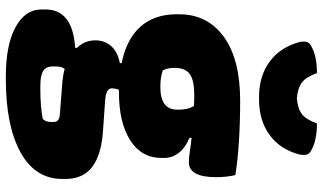

<svg xmlns="http://www.w3.org/2000/svg" viewBox="-238 -622 1077 640"><g transform="rotate(90 300.0 -301.5)"><path d="M114 -81Q114 -113 133.5 -134.5Q153 -156 190 -163V-169Q110 -185 68.5 -231.5Q27 -278 27 -353V-360Q27 -455 102 -509.5Q177 -564 315 -564Q387 -564 450 -560Q513 -556 563 -548Q570 -521 570 -483Q570 -393 520 -393Q506 -393 486.5 -396Q467 -399 439 -402V-395Q471 -382 488.5 -360Q506 -338 506 -310V-302Q506 -235 447 -197.5Q388 -160 288 -160Q283 -160 279 -160Q274 -149 274 -136Q274 -117 314 -114L414 -107Q494 -102 535 -71.5Q576 -41 576 18V29Q576 119 487.5 168Q399 217 244 217H233Q130 217 70.5 185Q11 153 11 98V85Q11 -6 139 -14V-20Q114 -46 114 -81ZM214 -306Q227 -302 239 -300Q251 -298 270 -298Q345 -298 345 -354V-362Q345 -375 342 -387.5Q339 -400 333 -410Q315 -411 296 -411Q248 -411 227 -396.5Q206 -382 206 -347V-340Q206 -323 214 -306ZM264 102H277Q306 102 331 100Q356 98 376 94Q386 84 386 67V57Q386 39 361 37L258 29Q232 27 209 21Q201 32 201 50V61Q201 83 216 92.5Q231 102 264 102ZM307 -753Q342 -756 360 -770Q378 -784 391 -820Q451 -820 484 -799Q493 -794 495 -784.5Q497 -775 495 -764Q479 -699 430.5 -663Q382 -627 311 -627H303Q232 -627 184 -663Q136 -699 119 -764Q117 -775 119 -784.5Q121 -794 130 -799Q163 -820 223 -820Q236 -784 254.5 -770Q273 -756 307 -753Z"/></g></svg>

Font: Recursive Mn Csl St Blk
Style: Regular
Weight: 900
Monospace: yes
Version: Version 1.079;hotconv 1.0.112;makeotfexe 2.5.65598; ttfautoh